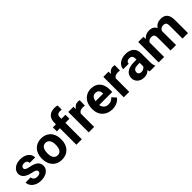

<svg xmlns="http://www.w3.org/2000/svg" viewBox="301 -2129 3507 3507"><g transform="rotate(-45 2055.0 -375.0)"><path d="M340 -146C340 -113 313 -90 258 -90C201 -90 164 -117 161 -168H27C27 -71 123 10 255 10C321 10 375 -5 416 -35C457 -65 478 -104 478 -152C478 -219 441 -267 366 -294C342 -303 312 -311 277 -318C206 -332 180 -349 180 -380C180 -413 207 -438 254 -438C310 -438 335 -408 335 -368H476C476 -418 456 -459 416 -491C375 -522 322 -538 255 -538C192 -538 142 -522 103 -491C64 -460 44 -421 44 -374C44 -293 107 -240 232 -213C308 -198 340 -181 340 -146Z M546 -263C546 -179 569 -113 614 -64C659 -15 720 10 797 10C873 10 934 -15 979 -64C1024 -113 1047 -178 1047 -259L1046 -295C1041 -370 1016 -429 971 -473C926 -516 867 -538 796 -538C644 -538 546 -429 546 -269ZM687 -259C687 -371 727 -424 796 -424C865 -424 906 -368 906 -269C906 -154 865 -104 797 -104C726 -104 687 -159 687 -259Z M1093 -528V-425H1172V0H1313V-425H1418V-528H1313V-571C1313 -621 1340 -646 1393 -646C1410 -646 1424 -644 1436 -641L1437 -750C1409 -757 1385 -760 1366 -760C1243 -760 1172 -692 1172 -573V-528Z M1790 -532C1777 -536 1762 -538 1746 -538C1696 -538 1657 -514 1628 -465L1625 -528H1491V0H1632V-346C1649 -382 1684 -400 1737 -400C1752 -400 1769 -399 1788 -396Z M2099 10C2187 10 2264 -26 2305 -85L2236 -163C2205 -124 2163 -104 2109 -104C2038 -104 1989 -150 1980 -218H2317V-276C2317 -443 2228 -538 2084 -538C2035 -538 1992 -527 1955 -504C1880 -459 1837 -372 1837 -265V-251C1837 -172 1861 -109 1910 -62C1959 -14 2022 10 2099 10ZM2083 -424C2143 -424 2177 -389 2178 -326V-314H1982C1991 -385 2027 -424 2083 -424Z M2696 -532C2683 -536 2668 -538 2652 -538C2602 -538 2563 -514 2534 -465L2531 -528H2397V0H2538V-346C2555 -382 2590 -400 2643 -400C2658 -400 2675 -399 2694 -396Z M2921 10C2976 10 3020 -9 3054 -47C3057 -28 3062 -13 3068 0H3211V-8C3197 -34 3190 -72 3190 -122V-351C3190 -470 3107 -538 2978 -538C2846 -538 2753 -464 2753 -370H2894C2894 -409 2923 -434 2970 -434C3025 -434 3048 -402 3048 -353V-323H2983C2827 -322 2741 -260 2741 -148C2741 -57 2817 10 2921 10ZM2882 -159 2883 -167C2888 -216 2925 -240 2996 -240H3048V-149C3032 -118 2993 -98 2952 -98C2908 -98 2882 -123 2882 -159Z M3439 0V-374C3457 -407 3486 -423 3526 -423C3585 -423 3606 -397 3606 -336V0H3747L3746 -363C3763 -403 3792 -423 3834 -423C3894 -423 3914 -397 3914 -337V0H4056V-337C4056 -472 4001 -538 3886 -538C3817 -538 3764 -511 3727 -458C3702 -511 3655 -538 3587 -538C3523 -538 3472 -515 3435 -469L3431 -528H3298V0Z"/></g></svg>

Font: Noto Sans KR Bold
Style: Regular
Weight: 700
Designer: Ryoko NISHIZUKA  (kana & ideographs); Paul D. Hunt (Latin, Greek & Cyrillic); Wenlong ZHANG  (bopomofo); Sandoll Communi
Foundry: Adobe Systems Incorporated
Version: Version 1.004;PS 1.004;hotconv 1.0.82;makeotf.lib2.5.63406